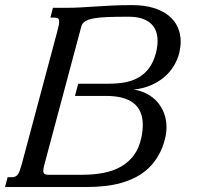

<svg xmlns="http://www.w3.org/2000/svg" viewBox="-87 -747 816 767"><path d="M629.4 -536.6Q622.1 -507.3 606.4 -482.2Q590.8 -457 567.6 -437.7Q544.4 -418.5 514.2 -405.8Q483.9 -393.1 447.3 -389.2Q476.6 -384.8 500.7 -371.8Q524.9 -358.9 542 -339.1Q559.1 -319.3 568.6 -293.9Q578.1 -268.6 578.1 -239.3Q578.1 -217.8 573.2 -196.8Q564 -157.7 547.1 -127.9Q530.3 -98.1 507.3 -76.2Q484.4 -54.2 456.3 -39.6Q428.2 -24.9 396.7 -16.1Q365.2 -7.3 330.8 -3.7Q296.4 0 261.2 0H-66.9L-56.6 -39.1H-40Q-31.7 -39.1 -25.9 -41.7Q-20 -44.4 -15.6 -50.5Q-11.2 -56.6 -7.6 -66.7Q-3.9 -76.7 0 -91.3L142.6 -624.5Q146 -637.2 147.7 -645.8Q149.4 -654.3 149.4 -660.6Q149.4 -669.9 144.8 -673.3Q140.1 -676.8 128.9 -676.8H114.3L124.5 -715.8H177.2Q208 -715.8 237.1 -717.5Q266.1 -719.2 297.1 -721.2Q328.1 -723.1 362.8 -724.9Q397.5 -726.6 439.5 -726.6Q489.7 -726.6 526.4 -715.3Q563 -704.1 587.2 -684.3Q611.3 -664.6 623 -638.2Q634.8 -611.8 634.8 -581.1Q634.8 -569.8 633.3 -558.8Q631.8 -547.9 629.4 -536.6ZM90.8 -91.3Q88.4 -82.5 87.2 -76.2Q85.9 -69.8 85.9 -64.9Q85.9 -55.2 91.3 -52Q96.7 -48.8 107.9 -48.8H241.7Q287.1 -48.8 326.4 -56.4Q365.7 -64 396.2 -81.3Q426.8 -98.6 447.8 -127Q468.8 -155.3 477.5 -196.8Q483.4 -224.6 483.4 -248Q483.4 -305.7 447 -334.7Q410.6 -363.8 335.9 -363.8H212.4L225.6 -412.6H347.7Q384.8 -412.6 415.3 -418.7Q445.8 -424.8 469.5 -439.2Q493.2 -453.6 509.8 -476.8Q526.4 -500 535.6 -534.2Q542.5 -560.5 542.5 -583.5Q542.5 -604 536.4 -621.6Q530.3 -639.2 516.4 -652.3Q502.4 -665.5 480.2 -672.9Q458 -680.2 425.8 -680.2Q377.9 -680.2 344 -679Q310.1 -677.7 287.6 -673.6Q265.1 -669.4 253.2 -661.9Q241.2 -654.3 237.8 -641.1Z"/></svg>

Font: Arian AMU Serif
Style: Italic
Weight: 400
Italic angle: -15°
Designer: Ruben Hakobyan (Tarumian)
Foundry: Ruben Hakobyan (Tarumian)
Version: Version 1.002